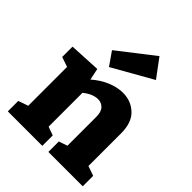

<svg xmlns="http://www.w3.org/2000/svg" viewBox="-234 -985 1118 1118"><g transform="rotate(45 324.5 -426.0)"><path d="M25 0V-86L86 -107V-427L25 -448V-533L219 -543L234 -471Q280 -511 329 -531Q378 -551 423 -551Q490 -551 536 -507.5Q582 -464 582 -376V-107L642 -86V0H359V-86L412 -104V-341Q412 -383 393.5 -402.5Q375 -422 347 -422Q304 -422 256 -384V-105L309 -86V0ZM259 -599 202 -681 422 -852 506 -739Z"/></g></svg>

Font: Bitter ExtraBold
Style: Regular
Weight: 800
Designer: Sol Matas, and Bitter project Authors
Foundry: Sol Matas
Version: Version 2.001